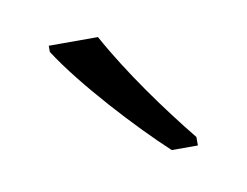

<svg xmlns="http://www.w3.org/2000/svg" viewBox="-35 -808 316 246"><g transform="rotate(-10 123.0 -685.5)"><path d="M104 -765H40V-757C70 -710 133 -642 172 -606H206V-617C172 -659 132 -714 104 -765Z"/></g></svg>

Font: Noto Sans Armenian ExtraCondensed Light
Style: Regular
Weight: 300
Width: 2
Designer: Monotype Design Team
Foundry: Monotype Imaging Inc.
Version: Version 2.008